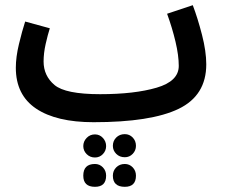

<svg xmlns="http://www.w3.org/2000/svg" viewBox="-20 -450 867 740"><path d="M340 21Q562 21 668.5 -30.5Q775 -82 775 -202Q775 -252 758.5 -316Q742 -380 723 -430L624 -397Q644 -342 656.5 -289Q669 -236 669 -196Q669 -137 583.5 -112Q498 -87 366 -87ZM341 21 386 -10 366 -87Q232 -87 190 -122.5Q148 -158 148 -213Q148 -245 156 -280.5Q164 -316 172 -341L77 -367Q65 -330 53 -280Q41 -230 41 -189Q41 -84 119 -31.5Q197 21 341 21ZM461 156Q479 156 491.5 143Q504 130 504 112Q504 93 491.5 80Q479 67 461 67Q441 67 428 80Q415 93 415 112Q415 130 428 143Q441 156 461 156ZM346 157Q364 157 376.5 144Q389 131 389 113Q389 95 376.5 81.5Q364 68 346 68Q327 68 314 81.5Q301 95 301 113Q301 131 314 144Q327 157 346 157ZM461 270Q504 270 504 227Q504 208 491.5 195Q479 182 461 182Q441 182 428 195Q415 208 415 227Q415 270 461 270ZM346 270Q389 270 389 227Q389 208 376.5 195Q364 182 346 182Q301 182 301 227Q301 270 346 270Z"/></svg>

Font: Noto Sans Arabic UI ExtraCondensed Semi
Style: Regular
Weight: 600
Width: 3
Designer: Nadine Chahine - Monotype Design Team
Foundry: Monotype Imaging Inc.
Version: Version 1.900